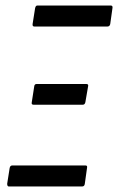

<svg xmlns="http://www.w3.org/2000/svg" viewBox="-20 -675 427 695"><path d="M12 0Q6 0 6 -10L15 -67Q17 -76 24 -76H290Q297 -76 295 -67L287 -10Q286 0 277 0ZM101 -296Q93 -296 95 -305L104 -363Q105 -371 113 -371H292Q301 -371 299 -363L289 -305Q287 -296 280 -296ZM104 -579Q97 -579 98 -588L107 -645Q109 -655 115 -655H381Q389 -655 387 -645L379 -588Q377 -579 369 -579Z"/></svg>

Font: Sofia Sans Extra Condensed Medium
Style: Italic
Weight: 500
Italic angle: -9°
Version: Version 4.100